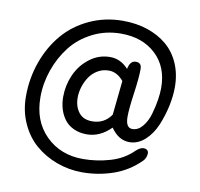

<svg xmlns="http://www.w3.org/2000/svg" viewBox="-85 -860 1003 962"><g transform="rotate(10 416.5 -378.5)"><path d="M525.9 -536.1Q534.2 -579.1 563 -579.1Q579.1 -579.1 585.9 -571Q592.8 -563 592.8 -545.9Q592.8 -502.9 581.3 -421.6Q569.8 -340.3 569.8 -300.8Q569.8 -244.1 604 -244.1Q632.8 -244.1 655.3 -271Q677.7 -297.9 689 -336.9Q700.2 -376 705.6 -410.9Q710.9 -445.8 710.9 -471.2Q710.9 -579.1 643.3 -642.1Q575.7 -705.1 466.8 -705.1Q388.2 -705.1 321.8 -671.4Q255.4 -637.7 212.9 -583Q170.4 -528.3 146.7 -460.4Q123 -392.6 123 -321.8Q123 -200.2 197.3 -126.7Q271.5 -53.2 386.2 -53.2Q455.1 -53.2 523.4 -73Q591.8 -92.8 638.2 -139.2Q659.7 -159.2 676.8 -159.2Q688.5 -159.2 695.3 -153.3Q702.1 -147.5 702.1 -137.2Q700.7 -112.8 686 -98.1Q627 -39.1 550.8 -12.9Q474.6 13.2 394 13.2Q325.7 13.2 263.7 -9.8Q201.7 -32.7 154.3 -73.7Q106.9 -114.7 78.9 -177Q50.8 -239.3 50.8 -313Q50.8 -405.8 80.8 -489.3Q110.8 -572.8 163.8 -635Q216.8 -697.3 295.2 -733.6Q373.5 -770 464.8 -770Q532.7 -770 589.8 -751Q647 -731.9 689 -696.5Q731 -661.1 754.4 -607.2Q777.8 -553.2 777.8 -486.8Q777.8 -442.9 767.1 -391.8Q756.3 -340.8 735.8 -291.5Q715.3 -242.2 679.7 -209.5Q644 -176.8 600.1 -176.8Q545.4 -176.8 505.9 -233.9Q450.2 -178.2 383.8 -178.2Q346.2 -178.2 317.1 -191.7Q288.1 -205.1 270.5 -228Q252.9 -251 243.9 -280.3Q234.9 -309.6 234.9 -342.8Q234.9 -401.4 258.5 -455.1Q282.2 -508.8 328.6 -544.4Q375 -580.1 433.1 -580.1Q486.3 -580.1 525.9 -536.1ZM495.1 -297.9 513.2 -472.2Q480 -512.2 438 -512.2Q407.2 -512.2 381.6 -497.1Q356 -481.9 340.1 -458Q324.2 -434.1 315.7 -406.5Q307.1 -378.9 307.1 -352.1Q307.1 -307.1 330.1 -277.1Q353 -247.1 398.9 -247.1Q460 -247.1 495.1 -297.9Z"/></g></svg>

Font: BPreplay
Style: Bold Italic
Weight: 700
Italic angle: -6°
Designer: Magenta/George Triantafyllakos
Foundry: Magenta/George Triantafyllakos
Version: Version 1.00